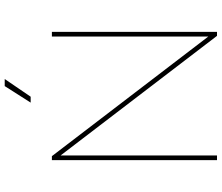

<svg xmlns="http://www.w3.org/2000/svg" viewBox="-83 -857 940 814"><g transform="rotate(-90 387.0 -450.0)"><path d="M115 0H135V-663L642 0H659V-700H639V-37L132 -700H115ZM359 -790H384L459 -900H429Z"/></g></svg>

Font: Chess Sans Thin
Style: Regular
Weight: 100
Designer: Wolf Bōese
Foundry: Wolf Bōese
Version: Version 7.223;Glyphs 3.3 (3306)